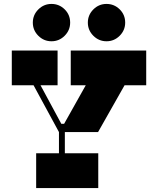

<svg xmlns="http://www.w3.org/2000/svg" viewBox="-20 -957 804 977"><path d="M724 -523H340V-700H724ZM273 -523H40V-700H273ZM276 -327H318L298 -287ZM480 0H164V-177H480ZM280 -304H310V-166H280ZM479 -285H280L134 -554L169 -555L299 -314L473 -624H671ZM242 -747Q203 -747 175 -775Q147 -803 147 -842Q147 -881 175 -909Q203 -937 242 -937Q281 -937 309 -909.5Q337 -882 337 -842Q337 -803 309 -775Q281 -747 242 -747ZM522 -747Q483 -747 455 -775Q427 -803 427 -842Q427 -881 455 -909Q483 -937 522 -937Q561 -937 589 -909.5Q617 -882 617 -842Q617 -803 589 -775Q561 -747 522 -747Z"/></svg>

Font: Space Cowgirl
Style: Regular
Weight: 400
Designer: Valery Marier
Foundry: Valery Marier
Version: Version 1.000